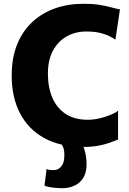

<svg xmlns="http://www.w3.org/2000/svg" viewBox="-20 -771 684 1018"><path d="M216 213 227 125Q234 128.5 243 129.8Q252 131 264 131Q287.5 131 304 112.5Q320.5 94 321 58Q322 28.5 316 12.5Q312.5 3.5 308.5 -4Q257.5 -15.5 215.5 -38.5Q130.5 -85 86.2 -170Q42 -255 42 -370Q42 -464.5 71 -535.8Q100 -607 152 -655Q204 -703 273 -727Q342 -751 422 -751Q473.5 -751 508.2 -745.2Q543 -739.5 568.2 -732.5Q593.5 -725.5 616 -721L592 -561Q581.5 -568 562.2 -578.2Q543 -588.5 512.2 -596.2Q481.5 -604 437 -604Q380 -604 334 -578.2Q288 -552.5 261 -502.8Q234 -453 234 -381Q234 -307.5 257.8 -252.5Q281.5 -197.5 328.5 -166.8Q375.5 -136 445 -136Q476.5 -136 509 -143.8Q541.5 -151.5 567.5 -162.5Q593.5 -173.5 606 -184V-31Q587 -23 561.2 -14Q535.5 -5 501.5 1.5Q467.5 8 424 8H422.5Q424 11 425 14.5Q432.5 35 436 59.2Q439.5 83.5 439 105Q438 147 420.2 174Q402.5 201 373.5 214Q344.5 227 309 227Q294.5 227 275.2 225.2Q256 223.5 239.2 220.2Q222.5 217 216 213Z"/></svg>

Font: Koeln Type Sans ExtraBold
Style: Regular
Weight: 800
Designer: Eben Sorkin
Foundry: Eben Sorkin
Version: Version 2.001